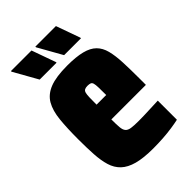

<svg xmlns="http://www.w3.org/2000/svg" viewBox="-207 -756 845 845"><g transform="rotate(-45 215.5 -334.0)"><path d="M231 8Q170 8 131.5 -2.5Q93 -13 71 -34Q49 -55 39.5 -86.5Q30 -118 27.5 -160Q25 -202 25 -254Q25 -323 30 -373Q35 -423 53.5 -455Q72 -487 111.5 -502.5Q151 -518 220 -518Q275 -518 310.5 -509Q346 -500 365.5 -480.5Q385 -461 393 -430Q401 -399 403 -355.5Q405 -312 405 -254V-213H190Q190 -182 191.5 -164Q193 -146 200.5 -137Q208 -128 224.5 -125.5Q241 -123 271 -123Q285 -123 302.5 -123.5Q320 -124 343 -125Q366 -126 393 -127V-8Q375 -4 348.5 0Q322 4 291.5 6Q261 8 231 8ZM250 -296V-305Q250 -335 249.5 -352.5Q249 -370 246.5 -378.5Q244 -387 237.5 -389.5Q231 -392 220 -392Q209 -392 202.5 -388.5Q196 -385 193.5 -376Q191 -367 190.5 -349.5Q190 -332 190 -305H257ZM348 -560H243L180 -672V-676H308L348 -564ZM196 -560H91L28 -672V-676H156L196 -564Z"/></g></svg>

Font: Saira Condensed Black
Style: Regular
Weight: 900
Width: 3
Designer: Hector Gatti with collaboration of the Omnibus-Type team
Foundry: Omnibus-Type
Version: Version 1.101